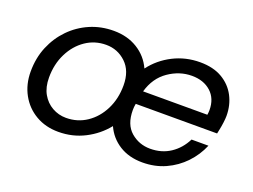

<svg xmlns="http://www.w3.org/2000/svg" viewBox="-85 -686 1153 876"><g transform="rotate(20 491.5 -248.0)"><path d="M255 12Q193 12 145 -16Q97 -44 70 -93Q43 -142 43 -204Q43 -270 66 -325Q89 -380 129 -421Q169 -462 222 -485Q275 -508 337 -508Q403 -508 452.5 -477.5Q502 -447 526 -394Q566 -447 626 -477.5Q686 -508 756 -508Q820 -508 863.5 -482.5Q907 -457 929.5 -414Q952 -371 952 -319Q952 -306 949.5 -286.5Q947 -267 943.5 -250.5Q940 -234 939 -229H544Q541 -213 541 -198Q541 -128 581 -93.5Q621 -59 675 -59Q731 -59 773 -87Q815 -115 839 -163H921Q900 -113 862.5 -73.5Q825 -34 774.5 -11Q724 12 663 12Q598 12 551 -17.5Q504 -47 481 -98Q441 -48 382.5 -18Q324 12 255 12ZM556 -294H868Q869 -300 869.5 -306Q870 -312 870 -317Q870 -373 834.5 -405Q799 -437 742 -437Q682 -437 629 -400.5Q576 -364 556 -294ZM266 -60Q322 -60 366.5 -90Q411 -120 437 -172Q463 -224 463 -289Q463 -359 422.5 -397.5Q382 -436 326 -436Q271 -436 227 -406Q183 -376 157 -324Q131 -272 131 -207Q131 -160 149.5 -127.5Q168 -95 199 -77.5Q230 -60 266 -60Z"/></g></svg>

Font: DeepMind Sans
Style: Italic
Weight: 400
Italic angle: -10°
Designer: Jonny Pinhorn / Modifications: Colophon Foundry
Foundry: Colophon Foundry
Version: Version 1.002; ttfautohint (v1.8.2)